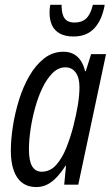

<svg xmlns="http://www.w3.org/2000/svg" viewBox="-20 -757 458 787"><path d="M128.4 9.8Q95.2 9.8 71.8 -7.3Q48.3 -24.4 36.4 -57.9Q24.4 -91.3 24.4 -139.2Q24.4 -184.1 32.7 -238.3Q41 -292.5 57.6 -346.4Q74.2 -400.4 100.1 -445.3Q126 -490.2 160.9 -517.6Q195.8 -544.9 240.2 -544.9Q263.2 -544.9 280.8 -535.9Q298.3 -526.9 310.5 -509Q322.8 -491.2 328.6 -465.3H331.5L353.5 -535.2H414.6L300.8 0H243.2L250.5 -77.6H248.5Q231 -50.3 212.4 -30.5Q193.8 -10.7 173.3 -0.5Q152.8 9.8 128.4 9.8ZM150.9 -53.2Q185.5 -53.2 210 -80.6Q234.4 -107.9 251.5 -150.4Q268.6 -192.9 280.3 -238.3Q292.5 -286.6 299.1 -326.2Q305.7 -365.7 305.7 -399.9Q305.7 -438.5 290.3 -459.7Q274.9 -481 247.6 -481Q219.7 -481 196.3 -458.3Q172.9 -435.5 154.8 -398.4Q136.7 -361.3 124.3 -316.4Q111.8 -271.5 105.2 -226.6Q98.6 -181.6 98.6 -144.5Q98.6 -97.7 111.8 -75.4Q125 -53.2 150.9 -53.2ZM281.7 -607.4Q247.1 -607.4 225.1 -619.6Q203.1 -631.8 193.1 -653.8Q183.1 -675.8 183.1 -704.6Q183.1 -713.9 183.8 -722.2Q184.6 -730.5 186 -737.3H232.4Q232.4 -711.9 237.8 -695.8Q243.2 -679.7 254.9 -672.1Q266.6 -664.6 285.6 -664.6Q315.4 -664.6 333.3 -681.2Q351.1 -697.8 360.8 -737.3H409.2Q398.4 -675.3 366.9 -641.4Q335.4 -607.4 281.7 -607.4Z"/></svg>

Font: Open Sans Condensed
Style: Italic
Weight: 400
Width: 3
Italic angle: -12°
Designer: Monotype Design Team
Foundry: Monotype Imaging Inc.
Version: Version 3.000